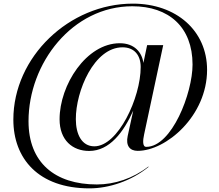

<svg xmlns="http://www.w3.org/2000/svg" viewBox="-20 -821 1204 1057"><path d="M472.5 216C578.5 216 702 176.5 799 97H795C712.5 161 611 194.5 513.5 194.5C281 194.5 137 73 137 -153.5C137 -473.5 378.5 -786.5 708.5 -786.5C908.5 -786.5 1040 -673 1040 -465.5C1040 -309 926 -12.5 785 -12.5C764 -12.5 766 -47.5 773.5 -81.5L878.5 -572.5H790L769.5 -474.5C761.5 -533 720 -583 639.5 -583C455 -583 308 -353 308 -164.5C308 -49 379.5 10 471 10C583 10 660.5 -93.5 713.5 -212L683 -72.5C671.5 -19.5 694 9.5 738 9.5C894.5 9.5 1120 -182.5 1120 -436.5C1120 -652 950.5 -801 711 -801C361 -801 53.5 -507.5 53.5 -162.5C53.5 51.5 191 216 472.5 216ZM397.5 -165C397 -320 498 -560.5 654.5 -560.5C720.5 -560.5 754.5 -516 754.5 -452C754.5 -283 630 -15.5 499.5 -15.5C429.5 -15.5 397.5 -82.5 397.5 -165Z"/></svg>

Font: Beautique Display Italic
Style: Regular
Weight: 400
Italic angle: -12°
Designer: Nhat-Quang Ngo
Version: Version 1.100;Glyphs 3.2.3 (3260)